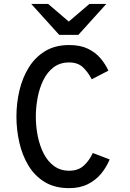

<svg xmlns="http://www.w3.org/2000/svg" viewBox="-20 -939 656 970"><path d="M329.5 11.5Q257 11.5 206.2 -19.2Q155.5 -50 124 -102Q92.5 -154 77.8 -218.5Q63 -283 63 -350Q63 -417.5 78.2 -482Q93.5 -546.5 125.5 -598.2Q157.5 -650 208.2 -680.8Q259 -711.5 329.5 -711.5Q385.5 -711.5 424.2 -692.8Q463 -674 488 -644.2Q513 -614.5 527.5 -582L443.5 -538.5Q424.5 -575 398.8 -599.2Q373 -623.5 329.5 -623.5Q283 -623.5 250.8 -599Q218.5 -574.5 198.8 -534Q179 -493.5 170 -445.2Q161 -397 161 -350Q161 -299 171 -250.2Q181 -201.5 201.2 -162.2Q221.5 -123 253.5 -99.8Q285.5 -76.5 329.5 -76.5Q374.5 -76.5 402.5 -101.5Q430.5 -126.5 449 -166L534 -133.5Q518 -94.5 490.8 -61.5Q463.5 -28.5 423.5 -8.5Q383.5 11.5 329.5 11.5ZM279 -763 138 -919H223.5L327.5 -830L431.5 -919H517L376 -763Z"/></svg>

Font: Overpass Mono Light Medium
Style: Regular
Weight: 500
Monospace: yes
Version: Version 4.000